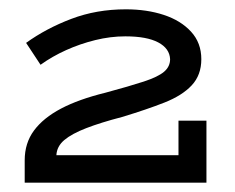

<svg xmlns="http://www.w3.org/2000/svg" viewBox="-20 -812 505 412"><path d="M363 -553H423V-420H33V-468Q33 -505 53 -532Q73 -559 111 -579Q149 -599 206 -613Q258 -627 288.5 -637Q319 -647 332 -658Q345 -669 345 -685Q344 -708 319.5 -721Q295 -734 249 -734Q217 -734 184.5 -726Q152 -718 122 -704.5Q92 -691 67 -673L36 -720Q79 -751 133 -771.5Q187 -792 250 -792Q295 -792 331.5 -780Q368 -768 390 -744Q412 -720 412 -685Q412 -651 391.5 -629Q371 -607 333 -592Q295 -577 242 -561Q196 -549 165 -537Q134 -525 118 -511.5Q102 -498 101 -479H363Z"/></svg>

Font: BioRhyme SemiExpanded
Style: Regular
Weight: 400
Width: 6
Designer: Aoife Mooney
Foundry: Aoife Mooney Type
Version: Version 1.600;gftools[0.9.33]